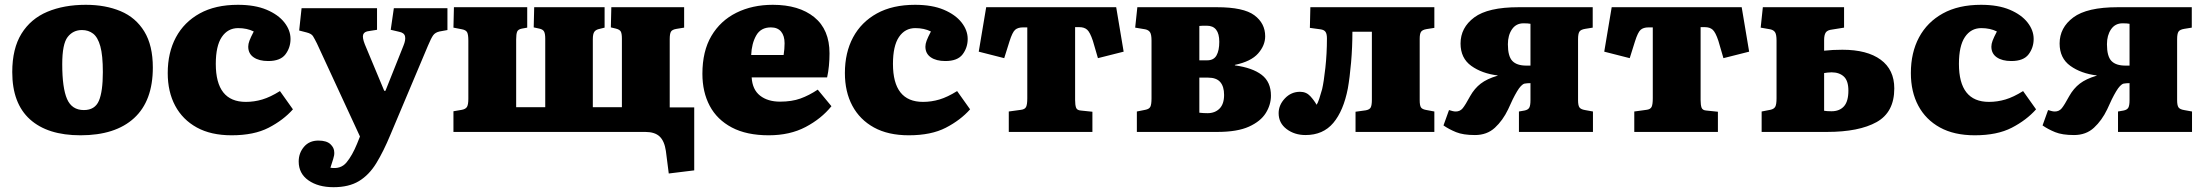

<svg xmlns="http://www.w3.org/2000/svg" viewBox="-20 -549 9171 799"><path d="M315 14Q178 14 104.5 -52.5Q31 -119 31 -249Q31 -347 69.5 -409Q108 -471 177 -500Q246 -529 337 -529Q419 -529 482 -502.5Q545 -476 580.5 -418Q616 -360 616 -268Q616 -129 538 -57.5Q460 14 315 14ZM329 -91Q375 -91 391.5 -129.5Q408 -168 408 -249Q408 -319 397.5 -356.5Q387 -394 367.5 -409Q348 -424 321 -424Q284 -424 261.5 -395Q239 -366 239 -282Q239 -183 259 -137Q279 -91 329 -91Z M944 14Q858 14 799 -18.5Q740 -51 709 -109Q678 -167 678 -245Q678 -330 712 -393.5Q746 -457 811 -493Q876 -529 970 -529Q1041 -529 1089.5 -508.5Q1138 -488 1163.5 -455.5Q1189 -423 1189 -387Q1189 -351 1168 -323Q1147 -295 1096 -295Q1058 -295 1035.5 -310.5Q1013 -326 1013 -355Q1013 -366 1018 -379.5Q1023 -393 1036 -418Q1008 -432 971 -432Q928 -432 903 -395Q878 -358 878 -283Q878 -125 1003 -125Q1038 -125 1071.5 -135Q1105 -145 1145 -170L1199 -94Q1159 -49 1098 -17.5Q1037 14 944 14Z M1368 230Q1304 230 1263.5 201.5Q1223 173 1223 123Q1223 88 1245 62Q1267 36 1305 36Q1339 36 1355 51Q1371 66 1371 85Q1372 96 1366.5 113Q1361 130 1355 149Q1398 156 1422 127Q1446 98 1466 49L1478 19L1299 -368Q1289 -388 1282.5 -398.5Q1276 -409 1256 -414L1225 -422L1235 -515H1549V-425L1517 -420Q1496 -418 1491.5 -405.5Q1487 -393 1498 -365L1579 -171H1584L1659 -359Q1669 -383 1665.5 -398Q1662 -413 1640 -417L1606 -425L1619 -515H1842V-424L1809 -418Q1791 -414 1782.5 -402Q1774 -390 1761 -359L1605 11Q1576 81 1546 130Q1516 179 1474 204.5Q1432 230 1368 230Z M2763 173 2751 79Q2745 38 2725 19Q2705 0 2665 0H1867V-86L1902 -92Q1918 -95 1923.5 -104.5Q1929 -114 1929 -138V-380Q1929 -405 1924 -414.5Q1919 -424 1903 -427L1867 -434L1869 -519H2174V-434L2152 -430Q2136 -427 2132 -417Q2128 -407 2128 -385V-103H2249V-388Q2249 -409 2244 -418Q2239 -427 2224 -430L2201 -435L2203 -519H2496V-434L2476 -429Q2460 -426 2453.5 -417Q2447 -408 2447 -386V-103H2568V-388Q2568 -409 2563.5 -417.5Q2559 -426 2543 -430L2522 -435L2524 -519H2827V-434L2796 -429Q2777 -426 2772 -417Q2767 -408 2767 -386V-102H2869V160Z M3179 14Q3087 14 3025.5 -18.5Q2964 -51 2933.5 -108.5Q2903 -166 2903 -242Q2903 -336 2940.5 -399.5Q2978 -463 3044.5 -496Q3111 -529 3196 -529Q3305 -529 3368.5 -477.5Q3432 -426 3432 -327Q3432 -301 3429.5 -275Q3427 -249 3422 -227H3108Q3111 -176 3143 -151Q3175 -126 3226 -126Q3275 -126 3311 -139Q3347 -152 3383 -176L3440 -107Q3398 -55 3332.5 -20.5Q3267 14 3179 14ZM3106 -320H3241Q3243 -333 3244 -345Q3245 -357 3245 -369Q3245 -400 3230.5 -417.5Q3216 -435 3188 -435Q3146 -435 3127 -401.5Q3108 -368 3106 -320Z M3762 14Q3676 14 3617 -18.5Q3558 -51 3527 -109Q3496 -167 3496 -245Q3496 -330 3530 -393.5Q3564 -457 3629 -493Q3694 -529 3788 -529Q3859 -529 3907.5 -508.5Q3956 -488 3981.5 -455.5Q4007 -423 4007 -387Q4007 -351 3986 -323Q3965 -295 3914 -295Q3876 -295 3853.5 -310.5Q3831 -326 3831 -355Q3831 -366 3836 -379.5Q3841 -393 3854 -418Q3826 -432 3789 -432Q3746 -432 3721 -395Q3696 -358 3696 -283Q3696 -125 3821 -125Q3856 -125 3889.5 -135Q3923 -145 3963 -170L4017 -94Q3977 -49 3916 -17.5Q3855 14 3762 14Z M4178 0V-85L4229 -92Q4245 -94 4250 -104Q4255 -114 4255 -140V-435H4237Q4216 -435 4204.5 -425Q4193 -415 4181 -377L4159 -307L4053 -334L4084 -519H4625L4656 -334L4549 -307L4528 -379Q4516 -415 4504 -425.5Q4492 -436 4472 -436H4454V-133Q4454 -112 4458 -101Q4462 -90 4478 -89L4526 -84V0Z M4711 0V-85L4746 -92Q4762 -95 4767 -104.5Q4772 -114 4772 -140V-380Q4772 -405 4766 -414.5Q4760 -424 4746 -427L4704 -434L4713 -519H5044Q5155 -519 5200 -485.5Q5245 -452 5245 -398Q5245 -360 5215.5 -326.5Q5186 -293 5119 -279V-277Q5192 -267 5230.5 -237.5Q5269 -208 5269 -151Q5269 -113 5247.5 -78.5Q5226 -44 5177.5 -22Q5129 0 5046 0ZM4971 -298H5004Q5031 -298 5042.5 -318.5Q5054 -339 5054 -375Q5054 -442 5002 -442Q4994 -442 4986 -442Q4978 -442 4971 -441ZM5005 -78Q5036 -78 5055 -97Q5074 -116 5074 -154Q5074 -189 5058 -207.5Q5042 -226 5007 -226H4971V-80Q4979 -79 4988 -78.5Q4997 -78 5005 -78Z M5413 13Q5367 13 5334 -12Q5301 -37 5301 -78Q5301 -112 5327 -139.5Q5353 -167 5390 -167Q5416 -167 5432.5 -149Q5449 -131 5459 -113Q5464 -120 5470 -138Q5476 -156 5482 -178Q5489 -208 5495.5 -267Q5502 -326 5502 -389Q5502 -408 5496 -416.5Q5490 -425 5475 -427L5431 -433L5433 -519H5949V-433L5917 -428Q5899 -425 5893.5 -416.5Q5888 -408 5888 -388V-132Q5888 -111 5893 -102.5Q5898 -94 5917 -91L5949 -85V0H5621V-84L5664 -90Q5680 -93 5684.5 -102.5Q5689 -112 5689 -134V-417H5608Q5608 -353 5602.5 -289.5Q5597 -226 5589 -181Q5571 -88 5528.5 -37.5Q5486 13 5413 13Z M6118 13Q6069 13 6039.5 1Q6010 -11 5987 -27L6010 -91Q6017 -89 6024 -87Q6031 -85 6038 -85Q6056 -85 6067 -98.5Q6078 -112 6098 -149Q6116 -181 6142 -201Q6168 -221 6212 -234L6213 -235Q6147 -243 6102.5 -275Q6058 -307 6058 -368Q6058 -434 6115 -476.5Q6172 -519 6300 -519H6608V-434L6577 -429Q6558 -426 6552.5 -417Q6547 -408 6547 -386V-132Q6547 -111 6552.5 -102.5Q6558 -94 6576 -91L6609 -85V0H6301V-85L6324 -89Q6339 -92 6344 -101Q6349 -110 6349 -132V-203Q6343 -203 6336 -202.5Q6329 -202 6324 -201Q6310 -197 6293 -168.5Q6276 -140 6256 -94Q6234 -48 6201 -17.5Q6168 13 6118 13ZM6332 -276H6349V-450Q6339 -452 6320 -452Q6289 -452 6272 -427Q6255 -402 6255 -365Q6255 -315 6273.5 -295.5Q6292 -276 6332 -276Z M6781 0V-85L6832 -92Q6848 -94 6853 -104Q6858 -114 6858 -140V-435H6840Q6819 -435 6807.5 -425Q6796 -415 6784 -377L6762 -307L6656 -334L6687 -519H7228L7259 -334L7152 -307L7131 -379Q7119 -415 7107 -425.5Q7095 -436 7075 -436H7057V-133Q7057 -112 7061 -101Q7065 -90 7081 -89L7129 -84V0Z M7311 0V-85L7347 -92Q7362 -95 7367.5 -104.5Q7373 -114 7373 -140V-380Q7373 -405 7367 -414.5Q7361 -424 7347 -427L7307 -434L7316 -519H7654V-434L7604 -426Q7585 -424 7578 -414Q7571 -404 7571 -382V-338Q7605 -342 7647 -342Q7750 -342 7806.5 -300.5Q7863 -259 7863 -181Q7863 -82 7789.5 -41Q7716 0 7583 0ZM7602 -86Q7635 -86 7653.5 -106.5Q7672 -127 7672 -172Q7672 -213 7653 -230.5Q7634 -248 7602 -248Q7593 -248 7585.5 -247Q7578 -246 7571 -245V-88Q7582 -86 7602 -86Z M8198 14Q8112 14 8053 -18.5Q7994 -51 7963 -109Q7932 -167 7932 -245Q7932 -330 7966 -393.5Q8000 -457 8065 -493Q8130 -529 8224 -529Q8295 -529 8343.5 -508.5Q8392 -488 8417.5 -455.5Q8443 -423 8443 -387Q8443 -351 8422 -323Q8401 -295 8350 -295Q8312 -295 8289.5 -310.5Q8267 -326 8267 -355Q8267 -366 8272 -379.5Q8277 -393 8290 -418Q8262 -432 8225 -432Q8182 -432 8157 -395Q8132 -358 8132 -283Q8132 -125 8257 -125Q8292 -125 8325.5 -135Q8359 -145 8399 -170L8453 -94Q8413 -49 8352 -17.5Q8291 14 8198 14Z M8611 13Q8562 13 8532.5 1Q8503 -11 8480 -27L8503 -91Q8510 -89 8517 -87Q8524 -85 8531 -85Q8549 -85 8560 -98.5Q8571 -112 8591 -149Q8609 -181 8635 -201Q8661 -221 8705 -234L8706 -235Q8640 -243 8595.5 -275Q8551 -307 8551 -368Q8551 -434 8608 -476.5Q8665 -519 8793 -519H9101V-434L9070 -429Q9051 -426 9045.5 -417Q9040 -408 9040 -386V-132Q9040 -111 9045.5 -102.5Q9051 -94 9069 -91L9102 -85V0H8794V-85L8817 -89Q8832 -92 8837 -101Q8842 -110 8842 -132V-203Q8836 -203 8829 -202.5Q8822 -202 8817 -201Q8803 -197 8786 -168.5Q8769 -140 8749 -94Q8727 -48 8694 -17.5Q8661 13 8611 13ZM8825 -276H8842V-450Q8832 -452 8813 -452Q8782 -452 8765 -427Q8748 -402 8748 -365Q8748 -315 8766.5 -295.5Q8785 -276 8825 -276Z"/></svg>

Font: Literata 12pt ExtraBold
Style: Regular
Weight: 800
Designer: Latin by Veronika Burian and Jose Scaglione. Greek by Irene Vlachou. Cyrillic by Vera Evstafieva.
Foundry: TypeTogether
Version: Version 3.002